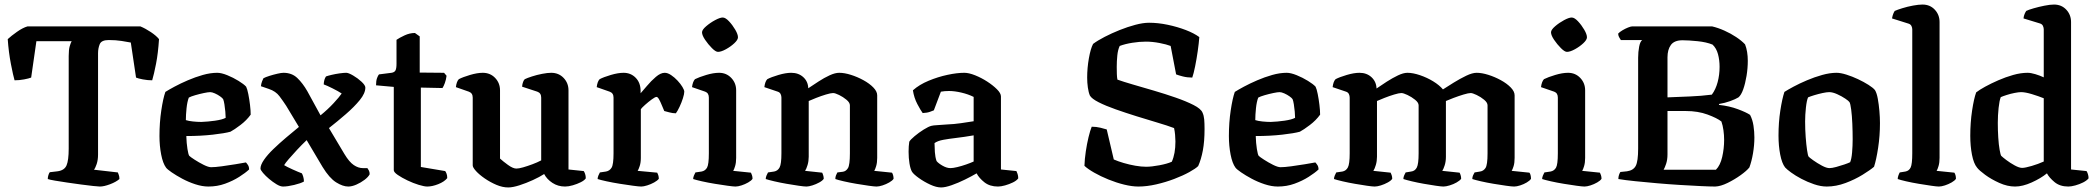

<svg xmlns="http://www.w3.org/2000/svg" viewBox="-20 -820 9216 844"><path d="M419 0Q412 0 389 -2.5Q366 -5 336 -9Q306 -13 275.5 -17.5Q245 -22 221.5 -26Q198 -30 190 -33Q190 -42 193 -51Q196 -60 199 -63L233 -67Q263 -71 272.5 -93Q282 -115 282 -167V-574Q282 -602 286.5 -617Q291 -632 295 -639H140L117 -479Q107 -475 86 -471Q65 -467 44 -467Q38 -487 28 -538.5Q18 -590 14 -648Q29 -662 54.5 -680Q80 -698 101 -704H597Q619 -695 643 -679Q667 -663 679 -648Q675 -586 666 -540Q657 -494 649 -467Q629 -467 608 -471Q587 -475 578 -479L555 -633Q540 -636 514.5 -640Q489 -644 458 -644Q426 -644 418.5 -626Q411 -608 411 -586V-141Q411 -117 405 -99Q399 -81 393 -74L498 -62Q499 -59 502 -51.5Q505 -44 505 -33Q490 -20 463.5 -10Q437 0 419 0Z M896 0Q869 0 838.5 -10Q808 -20 781 -34.5Q754 -49 734.5 -62.5Q715 -76 710 -83Q696 -102 688.5 -140.5Q681 -179 681 -222Q681 -281 689 -334.5Q697 -388 707 -416Q721 -425 747 -439Q773 -453 805.5 -467Q838 -481 871.5 -490.5Q905 -500 935 -500Q953 -500 979 -489.5Q1005 -479 1028.5 -464.5Q1052 -450 1062 -439Q1067 -429 1071.5 -406.5Q1076 -384 1079 -359Q1082 -334 1082 -316Q1064 -291 1037 -270.5Q1010 -250 993 -241Q968 -234 915 -228Q862 -222 799 -222Q800 -190 804 -165Q808 -140 812 -135Q817 -130 835.5 -118Q854 -106 875 -95.5Q896 -85 908 -85Q925 -85 955 -89Q985 -93 1015 -98Q1045 -103 1061 -106Q1065 -102 1070 -94.5Q1075 -87 1075 -75Q1059 -60 1031.5 -42.5Q1004 -25 969.5 -12.5Q935 0 896 0ZM865 -284Q894 -285 925.5 -289.5Q957 -294 972 -302Q972 -313 970.5 -329.5Q969 -346 966.5 -361.5Q964 -377 961 -384Q958 -389 947.5 -396.5Q937 -404 924.5 -409.5Q912 -415 904 -415Q895 -415 876 -411Q857 -407 838 -401.5Q819 -396 810 -391Q803 -373 800 -344Q797 -315 797 -292Q809 -288 828.5 -286Q848 -284 865 -284Z M1224 0Q1212 0 1195.5 -10Q1179 -20 1163 -33.5Q1147 -47 1136 -60Q1125 -73 1125 -79Q1125 -95 1140.5 -117.5Q1156 -140 1182 -165Q1208 -190 1237.5 -215Q1267 -240 1294 -262L1238 -355Q1225 -375 1208.5 -397Q1192 -419 1162 -429L1127 -441Q1128 -452 1132 -462.5Q1136 -473 1138 -476Q1147 -481 1164.5 -486.5Q1182 -492 1199.5 -496Q1217 -500 1226 -500Q1263 -500 1287 -477Q1311 -454 1331 -419L1389 -313Q1421 -339 1446.5 -366.5Q1472 -394 1482 -409Q1467 -419 1442 -431.5Q1417 -444 1403 -449Q1404 -471 1413 -484Q1421 -487 1438 -491Q1455 -495 1473 -497.5Q1491 -500 1502 -500Q1512 -500 1532.5 -488Q1553 -476 1569.5 -460.5Q1586 -445 1586 -435Q1586 -410 1561.5 -380Q1537 -350 1500 -318Q1463 -286 1426 -257L1494 -143Q1515 -108 1535 -94.5Q1555 -81 1575 -81H1595Q1598 -77 1601.5 -70.5Q1605 -64 1605 -54Q1599 -42 1582.5 -29.5Q1566 -17 1546.5 -8.5Q1527 0 1511 0Q1487 0 1457.5 -18.5Q1428 -37 1398 -86L1328 -204Q1306 -183 1285.5 -161Q1265 -139 1249.5 -121Q1234 -103 1229 -94Q1240 -87 1265.5 -75.5Q1291 -64 1307 -58Q1310 -53 1313 -43Q1316 -33 1316 -22Q1302 -14 1273 -7Q1244 0 1224 0Z M1858 0Q1845 0 1820.5 -7.5Q1796 -15 1771 -27Q1746 -39 1728.5 -51Q1711 -63 1711 -72V-438L1633 -445Q1633 -465 1637.5 -477Q1642 -489 1646 -493L1701 -500Q1714 -502 1718.5 -510.5Q1723 -519 1723 -540V-645Q1736 -654 1758.5 -664.5Q1781 -675 1804 -675L1825 -660V-501L1932 -500L1943 -487Q1941 -470 1935.5 -455Q1930 -440 1925 -433L1830 -435V-86L1937 -68Q1940 -64 1943 -56.5Q1946 -49 1946 -37Q1933 -21 1906.5 -10.5Q1880 0 1858 0Z M2214 4Q2189 4 2162 -7.5Q2135 -19 2111 -35.5Q2087 -52 2072.5 -68Q2058 -84 2058 -93V-391Q2058 -411 2041 -417L1984 -437Q1987 -462 1997 -472Q2014 -481 2046 -490.5Q2078 -500 2102 -500Q2135 -500 2156.5 -477.5Q2178 -455 2178 -423V-123Q2191 -111 2213 -95Q2235 -79 2250 -79Q2261 -79 2280 -84.5Q2299 -90 2320.5 -98Q2342 -106 2359 -115V-391Q2359 -411 2342 -417L2275 -439Q2276 -451 2279.5 -460Q2283 -469 2287 -472Q2297 -477 2318.5 -484Q2340 -491 2363.5 -495.5Q2387 -500 2403 -500Q2436 -500 2457.5 -477.5Q2479 -455 2479 -423V-75L2546 -68Q2549 -64 2552 -55.5Q2555 -47 2555 -36Q2549 -27 2533 -19Q2517 -11 2498 -5.5Q2479 0 2464 0Q2433 0 2408.5 -16Q2384 -32 2372 -55Q2352 -42 2322.5 -28.5Q2293 -15 2263.5 -5.5Q2234 4 2214 4Z M2799 0Q2789 0 2763 -3.5Q2737 -7 2705.5 -12Q2674 -17 2646.5 -23Q2619 -29 2607 -33Q2607 -40 2610.5 -48.5Q2614 -57 2617 -62L2644 -66Q2660 -69 2668.5 -83Q2677 -97 2677 -146V-391Q2677 -411 2660 -417L2603 -437Q2606 -462 2616 -472Q2633 -481 2665 -490.5Q2697 -500 2721 -500Q2753 -500 2774.5 -478Q2796 -456 2796 -420V-410Q2806 -421 2824 -442.5Q2842 -464 2863 -482Q2884 -500 2902 -500Q2915 -500 2930 -490Q2945 -480 2958.5 -465.5Q2972 -451 2980 -437.5Q2988 -424 2988 -417Q2988 -407 2982 -388Q2976 -369 2967 -350Q2958 -331 2951 -322Q2937 -322 2922.5 -326Q2908 -330 2900 -332Q2895 -343 2889 -358Q2883 -373 2877 -383.5Q2871 -394 2866 -394Q2860 -394 2845 -383Q2830 -372 2815.5 -359Q2801 -346 2797 -340V-126Q2797 -105 2792 -90Q2787 -75 2783 -69L2869 -61Q2871 -58 2873.5 -50.5Q2876 -43 2876 -34Q2870 -26 2855.5 -18Q2841 -10 2825 -5Q2809 0 2799 0Z M3213 0Q3204 0 3178.5 -3.5Q3153 -7 3122.5 -12Q3092 -17 3065.5 -23Q3039 -29 3027 -33Q3027 -40 3030.5 -48.5Q3034 -57 3037 -62L3064 -66Q3080 -69 3088 -83Q3096 -97 3096 -146V-391Q3096 -411 3080 -417L3022 -437Q3025 -461 3035 -472Q3053 -481 3084.5 -490.5Q3116 -500 3141 -500Q3173 -500 3194.5 -477.5Q3216 -455 3216 -423V-126Q3216 -105 3211.5 -90Q3207 -75 3203 -69L3281 -61Q3283 -57 3285.5 -50Q3288 -43 3288 -34Q3283 -26 3269 -18Q3255 -10 3239.5 -5Q3224 0 3213 0ZM3136 -592Q3126 -592 3109.5 -608.5Q3093 -625 3079.5 -645Q3066 -665 3066 -678Q3066 -689 3084 -704.5Q3102 -720 3123.5 -731.5Q3145 -743 3157 -743Q3169 -743 3184.5 -726.5Q3200 -710 3212 -689.5Q3224 -669 3224 -656Q3224 -645 3208 -630Q3192 -615 3171 -603.5Q3150 -592 3136 -592Z M3525 0Q3515 0 3491 -3.5Q3467 -7 3438 -12Q3409 -17 3383.5 -23Q3358 -29 3346 -33Q3346 -40 3349.5 -48.5Q3353 -57 3356 -62L3383 -66Q3399 -69 3407 -84Q3415 -99 3415 -146V-391Q3415 -399 3411.5 -406.5Q3408 -414 3399 -417L3340 -437Q3343 -462 3353 -472Q3370 -481 3402 -490.5Q3434 -500 3458 -500Q3490 -500 3511 -481Q3532 -462 3533 -432Q3554 -446 3578.5 -462Q3603 -478 3627 -489Q3651 -500 3669 -500Q3692 -500 3720.5 -491Q3749 -482 3775.5 -467.5Q3802 -453 3819 -435.5Q3836 -418 3836 -401V-126Q3836 -105 3831.5 -90Q3827 -75 3823 -69L3901 -61Q3904 -57 3906 -49.5Q3908 -42 3908 -34Q3903 -26 3889 -18Q3875 -10 3859.5 -5Q3844 0 3833 0Q3824 0 3799 -3.5Q3774 -7 3744.5 -12Q3715 -17 3689 -23Q3663 -29 3652 -33Q3652 -42 3655 -49.5Q3658 -57 3661 -62L3685 -65Q3699 -67 3707.5 -81Q3716 -95 3716 -146V-357Q3716 -369 3701 -381.5Q3686 -394 3668.5 -402.5Q3651 -411 3642 -411Q3632 -411 3610.5 -404.5Q3589 -398 3567.5 -389.5Q3546 -381 3535 -376V-131Q3535 -112 3530 -95Q3525 -78 3519 -69L3594 -61Q3596 -58 3598.5 -50Q3601 -42 3601 -34Q3596 -26 3581.5 -18Q3567 -10 3551 -5Q3535 0 3525 0Z M4117 4Q4096 4 4069 -8.5Q4042 -21 4019 -37.5Q3996 -54 3989 -65Q3982 -77 3978 -101Q3974 -125 3974 -153Q3974 -178 3977 -197Q3982 -206 4000.5 -221.5Q4019 -237 4040.5 -250.5Q4062 -264 4075 -267Q4082 -269 4101.5 -270Q4121 -271 4144 -273Q4173 -274 4204 -278.5Q4235 -283 4260 -287V-394Q4236 -406 4206 -413Q4176 -420 4152 -420Q4132 -420 4116 -417L4085 -335Q4080 -333 4068 -328.5Q4056 -324 4036 -323Q4027 -335 4012.5 -362.5Q3998 -390 3993 -423Q4021 -448 4062 -465Q4103 -482 4145 -491Q4187 -500 4219 -500Q4239 -500 4266.5 -489Q4294 -478 4319.5 -461.5Q4345 -445 4362.5 -427.5Q4380 -410 4380 -396V-75L4448 -68Q4450 -64 4453 -55.5Q4456 -47 4456 -36Q4449 -26 4432.5 -18Q4416 -10 4398 -5Q4380 0 4367 0Q4331 0 4307.5 -18.5Q4284 -37 4273 -58Q4251 -45 4221.5 -30.5Q4192 -16 4163.5 -6Q4135 4 4117 4ZM4158 -81Q4169 -81 4188 -85.5Q4207 -90 4227 -97Q4247 -104 4260 -110V-225Q4241 -222 4219.5 -218.5Q4198 -215 4178 -213Q4152 -210 4127 -205.5Q4102 -201 4088 -191Q4088 -174 4089.5 -151.5Q4091 -129 4097 -112Q4105 -102 4123.5 -91.5Q4142 -81 4158 -81Z M4984 0Q4956 0 4921.5 -8.5Q4887 -17 4852.5 -31Q4818 -45 4790 -61Q4762 -77 4747 -91Q4748 -121 4753 -154.5Q4758 -188 4765 -217Q4772 -246 4779 -263Q4799 -263 4817.5 -258.5Q4836 -254 4845 -251L4876 -119Q4894 -111 4919.5 -103.5Q4945 -96 4971 -91.5Q4997 -87 5018 -87Q5042 -87 5076.5 -93.5Q5111 -100 5131 -109Q5147 -144 5147 -198Q5147 -211 5145.5 -227.5Q5144 -244 5141 -257Q5112 -268 5068 -281Q5024 -294 4976 -309Q4928 -324 4884 -339.5Q4840 -355 4809.5 -370.5Q4779 -386 4771 -400Q4765 -414 4762 -435.5Q4759 -457 4759 -479Q4759 -521 4766.5 -563.5Q4774 -606 4785 -627Q4805 -642 4836 -658Q4867 -674 4902 -688Q4937 -702 4971 -711Q5005 -720 5031 -720Q5071 -720 5113.5 -711Q5156 -702 5192.5 -688Q5229 -674 5252 -657Q5250 -630 5245 -595Q5240 -560 5233.5 -528Q5227 -496 5221 -479Q5199 -479 5179.5 -484Q5160 -489 5150 -493L5126 -618Q5108 -625 5077 -631Q5046 -637 5017 -637Q4989 -637 4957.5 -632Q4926 -627 4902 -618Q4894 -601 4891.5 -576Q4889 -551 4889 -526Q4889 -509 4889.5 -494.5Q4890 -480 4892 -470Q4917 -461 4960 -448.5Q5003 -436 5052.5 -421.5Q5102 -407 5148 -391Q5194 -375 5226.5 -358.5Q5259 -342 5266 -325Q5272 -312 5273.5 -295Q5275 -278 5275 -253Q5275 -198 5267.5 -158.5Q5260 -119 5247 -90Q5236 -79 5208 -63.5Q5180 -48 5142 -33.5Q5104 -19 5062.5 -9.5Q5021 0 4984 0Z M5597 0Q5570 0 5539.5 -10Q5509 -20 5482 -34.5Q5455 -49 5435.5 -62.5Q5416 -76 5411 -83Q5397 -102 5389.5 -140.5Q5382 -179 5382 -222Q5382 -281 5390 -334.5Q5398 -388 5408 -416Q5422 -425 5448 -439Q5474 -453 5506.5 -467Q5539 -481 5572.5 -490.5Q5606 -500 5636 -500Q5654 -500 5680 -489.5Q5706 -479 5729.5 -464.5Q5753 -450 5763 -439Q5768 -429 5772.5 -406.5Q5777 -384 5780 -359Q5783 -334 5783 -316Q5765 -291 5738 -270.5Q5711 -250 5694 -241Q5669 -234 5616 -228Q5563 -222 5500 -222Q5501 -190 5505 -165Q5509 -140 5513 -135Q5518 -130 5536.5 -118Q5555 -106 5576 -95.5Q5597 -85 5609 -85Q5626 -85 5656 -89Q5686 -93 5716 -98Q5746 -103 5762 -106Q5766 -102 5771 -94.5Q5776 -87 5776 -75Q5760 -60 5732.5 -42.5Q5705 -25 5670.5 -12.5Q5636 0 5597 0ZM5566 -284Q5595 -285 5626.5 -289.5Q5658 -294 5673 -302Q5673 -313 5671.5 -329.5Q5670 -346 5667.5 -361.5Q5665 -377 5662 -384Q5659 -389 5648.5 -396.5Q5638 -404 5625.5 -409.5Q5613 -415 5605 -415Q5596 -415 5577 -411Q5558 -407 5539 -401.5Q5520 -396 5511 -391Q5504 -373 5501 -344Q5498 -315 5498 -292Q5510 -288 5529.5 -286Q5549 -284 5566 -284Z M6023 0Q6013 0 5989 -3.5Q5965 -7 5936 -12Q5907 -17 5881.5 -23Q5856 -29 5844 -33Q5844 -40 5847.5 -48.5Q5851 -57 5854 -62L5881 -66Q5897 -69 5905 -84Q5913 -99 5913 -146V-391Q5913 -399 5909.5 -406.5Q5906 -414 5897 -417L5838 -437Q5841 -462 5851 -472Q5868 -481 5900 -490.5Q5932 -500 5956 -500Q5988 -500 6009 -480.5Q6030 -461 6031 -431Q6051 -445 6076 -461Q6101 -477 6125 -488.5Q6149 -500 6167 -500Q6191 -500 6222 -489.5Q6253 -479 6280 -462.5Q6307 -446 6323 -427Q6343 -440 6370.5 -457Q6398 -474 6425 -487Q6452 -500 6471 -500Q6494 -500 6522.5 -491Q6551 -482 6577.5 -467.5Q6604 -453 6621 -435.5Q6638 -418 6638 -401V-126Q6638 -104 6633.5 -89.5Q6629 -75 6625 -69L6703 -61Q6706 -58 6708 -50.5Q6710 -43 6710 -34Q6705 -26 6691.5 -18Q6678 -10 6662.5 -5Q6647 0 6636 0Q6626 0 6601 -3.5Q6576 -7 6546 -12Q6516 -17 6490 -23Q6464 -29 6452 -33Q6452 -42 6455.5 -49.5Q6459 -57 6462 -62L6486 -66Q6501 -68 6510 -81.5Q6519 -95 6519 -146V-357Q6519 -369 6504 -381.5Q6489 -394 6471 -402.5Q6453 -411 6445 -411Q6435 -411 6413.5 -404.5Q6392 -398 6369.5 -389.5Q6347 -381 6336 -376V-131Q6336 -110 6330.5 -93Q6325 -76 6320 -69L6396 -61Q6398 -58 6400.5 -50.5Q6403 -43 6403 -34Q6397 -26 6383 -18Q6369 -10 6352.5 -5Q6336 0 6325 0Q6316 0 6292 -3.5Q6268 -7 6239.5 -12Q6211 -17 6186 -23Q6161 -29 6149 -33Q6149 -41 6152.5 -49Q6156 -57 6159 -62L6183 -66Q6200 -68 6208 -83.5Q6216 -99 6216 -146V-357Q6216 -369 6200.5 -381.5Q6185 -394 6167 -402.5Q6149 -411 6140 -411Q6130 -411 6108.5 -404.5Q6087 -398 6065.5 -389.5Q6044 -381 6033 -376V-131Q6033 -112 6028 -95Q6023 -78 6017 -69L6093 -61Q6095 -57 6097.5 -50Q6100 -43 6100 -34Q6095 -26 6080.5 -18Q6066 -10 6050 -5Q6034 0 6023 0Z M6945 0Q6936 0 6910.5 -3.5Q6885 -7 6854.5 -12Q6824 -17 6797.5 -23Q6771 -29 6759 -33Q6759 -40 6762.5 -48.5Q6766 -57 6769 -62L6796 -66Q6812 -69 6820 -83Q6828 -97 6828 -146V-391Q6828 -411 6812 -417L6754 -437Q6757 -461 6767 -472Q6785 -481 6816.5 -490.5Q6848 -500 6873 -500Q6905 -500 6926.5 -477.5Q6948 -455 6948 -423V-126Q6948 -105 6943.5 -90Q6939 -75 6935 -69L7013 -61Q7015 -57 7017.5 -50Q7020 -43 7020 -34Q7015 -26 7001 -18Q6987 -10 6971.5 -5Q6956 0 6945 0ZM6868 -592Q6858 -592 6841.5 -608.5Q6825 -625 6811.5 -645Q6798 -665 6798 -678Q6798 -689 6816 -704.5Q6834 -720 6855.5 -731.5Q6877 -743 6889 -743Q6901 -743 6916.5 -726.5Q6932 -710 6944 -689.5Q6956 -669 6956 -656Q6956 -645 6940 -630Q6924 -615 6903 -603.5Q6882 -592 6868 -592Z M7520 0Q7497 0 7456 -2Q7415 -4 7365 -7Q7315 -10 7264 -14.5Q7213 -19 7168.5 -23.5Q7124 -28 7094 -33Q7094 -43 7097 -51.5Q7100 -60 7103 -64L7132 -67Q7160 -71 7170.5 -91Q7181 -111 7181 -167V-566Q7181 -592 7185.5 -615Q7190 -638 7199 -644H7105Q7103 -648 7098.5 -654.5Q7094 -661 7093 -672Q7099 -679 7111.5 -686.5Q7124 -694 7136.5 -699Q7149 -704 7155 -704H7506Q7532 -698 7560 -685.5Q7588 -673 7612 -657Q7636 -641 7651 -625Q7657 -610 7660 -591.5Q7663 -573 7663 -553Q7663 -520 7657.5 -486.5Q7652 -453 7643 -427.5Q7634 -402 7622 -392Q7609 -384 7585.5 -375.5Q7562 -367 7537 -363L7536 -359Q7582 -354 7619.5 -340Q7657 -326 7673 -315Q7684 -294 7688 -267.5Q7692 -241 7692 -216Q7692 -182 7686 -146.5Q7680 -111 7670 -84Q7658 -69 7631.5 -50Q7605 -31 7574.5 -16Q7544 -1 7520 0ZM7310 -392Q7359 -394 7408.5 -396Q7458 -398 7505 -404Q7522 -427 7530.5 -459Q7539 -491 7539 -526Q7539 -556 7532 -582Q7525 -608 7508 -624Q7481 -635 7441.5 -639Q7402 -643 7376 -643Q7340 -643 7325 -622.5Q7310 -602 7310 -568ZM7293 -74H7523Q7542 -93 7550.5 -130Q7559 -167 7559 -205Q7559 -226 7556 -247.5Q7553 -269 7547 -286Q7528 -301 7486 -316.5Q7444 -332 7390 -332H7310V-141Q7310 -118 7304 -100Q7298 -82 7293 -74Z M8010 0Q7984 0 7954.5 -10Q7925 -20 7898.5 -34Q7872 -48 7853 -62Q7834 -76 7827 -84Q7813 -102 7805.5 -140.5Q7798 -179 7798 -224Q7798 -282 7806 -334Q7814 -386 7824 -416Q7838 -425 7864 -439Q7890 -453 7923 -467Q7956 -481 7990 -490.5Q8024 -500 8053 -500Q8071 -500 8096.5 -492Q8122 -484 8147.5 -472Q8173 -460 8193.5 -447Q8214 -434 8222 -424Q8230 -411 8234.5 -386Q8239 -361 8241.5 -332.5Q8244 -304 8244 -279Q8244 -223 8236 -170.5Q8228 -118 8218 -87Q8202 -73 8168 -52Q8134 -31 8092.5 -15.5Q8051 0 8010 0ZM8022 -81Q8033 -81 8051.5 -86Q8070 -91 8087.5 -97Q8105 -103 8113 -107Q8119 -121 8121.5 -150Q8124 -179 8124 -208Q8124 -240 8122.5 -276Q8121 -312 8117.5 -338.5Q8114 -365 8110 -371Q8107 -376 8091.5 -386.5Q8076 -397 8056 -406Q8036 -415 8021 -415Q8010 -415 7991.5 -411Q7973 -407 7955 -401.5Q7937 -396 7928 -392Q7922 -379 7918.5 -347Q7915 -315 7915 -286Q7915 -251 7917.5 -217.5Q7920 -184 7923.5 -160.5Q7927 -137 7930 -132Q7933 -128 7950.5 -115.5Q7968 -103 7988.5 -92Q8009 -81 8022 -81Z M8503 0Q8494 0 8469.5 -3.5Q8445 -7 8415 -12Q8385 -17 8359 -23Q8333 -29 8322 -33Q8322 -40 8325 -48.5Q8328 -57 8331 -62L8356 -66Q8372 -69 8379 -84Q8386 -99 8386 -146V-691Q8386 -698 8382.5 -705.5Q8379 -713 8370 -716L8297 -739Q8299 -751 8302.5 -759.5Q8306 -768 8309 -772Q8320 -777 8342.5 -784Q8365 -791 8389.5 -795.5Q8414 -800 8431 -800Q8464 -800 8485 -777.5Q8506 -755 8506 -723V-126Q8506 -105 8501.5 -90Q8497 -75 8493 -69L8571 -61Q8574 -57 8576 -50Q8578 -43 8578 -34Q8573 -26 8559 -18Q8545 -10 8529.5 -5Q8514 0 8503 0Z M8838 0Q8804 0 8768.5 -16Q8733 -32 8706.5 -51.5Q8680 -71 8671 -83Q8656 -101 8648.5 -139.5Q8641 -178 8641 -223Q8641 -281 8649 -334Q8657 -387 8667 -414Q8681 -425 8706.5 -439Q8732 -453 8764 -467Q8796 -481 8829.5 -490.5Q8863 -500 8893 -500Q8907 -500 8927 -494Q8947 -488 8964 -480V-691Q8964 -698 8960.5 -706Q8957 -714 8947 -717L8875 -739Q8876 -750 8880 -759Q8884 -768 8887 -772Q8897 -777 8919.5 -783.5Q8942 -790 8967 -795Q8992 -800 9009 -800Q9042 -800 9063 -777.5Q9084 -755 9084 -723V-75L9152 -68Q9155 -64 9158 -55Q9161 -46 9161 -36Q9153 -26 9137 -18Q9121 -10 9103 -5Q9085 0 9072 0Q9035 0 9011.5 -19.5Q8988 -39 8978 -58Q8951 -36 8911 -18Q8871 0 8838 0ZM8869 -82Q8882 -82 8911 -90.5Q8940 -99 8964 -110V-388Q8942 -397 8912.5 -406Q8883 -415 8864 -415Q8854 -415 8836 -411.5Q8818 -408 8801 -402.5Q8784 -397 8775 -393Q8769 -378 8765.5 -345.5Q8762 -313 8762 -280Q8762 -247 8764 -215.5Q8766 -184 8770 -161.5Q8774 -139 8777 -135Q8783 -129 8799.5 -116.5Q8816 -104 8836 -93Q8856 -82 8869 -82Z"/></svg>

Font: Texturina SemiBold
Style: Regular
Weight: 600
Designer: Guillermo Torres Carreño
Foundry: Omnibus-Type
Version: Version 1.002; ttfautohint (v1.8.3)